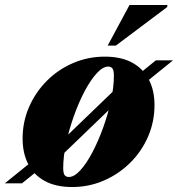

<svg xmlns="http://www.w3.org/2000/svg" viewBox="-68 -738 717 773"><path d="M354 -510Q420 -510 464.2 -485.8Q508.5 -461.5 531.2 -417.8Q554 -374 554 -315Q554 -247.5 528 -187.8Q502 -128 456 -82.5Q410 -37 350 -11Q290 15 222.5 15Q157 15 112.5 -9.2Q68 -33.5 45.5 -77.5Q23 -121.5 23 -180Q23 -247.5 49 -307.2Q75 -367 120.8 -412.8Q166.5 -458.5 226.5 -484.2Q286.5 -510 354 -510ZM209.5 -25.5Q231 -25.5 255.8 -52.8Q280.5 -80 304.2 -125.2Q328 -170.5 347.5 -224.8Q367 -279 378.8 -333.5Q390.5 -388 390.5 -433Q390.5 -455 384.5 -462.5Q378.5 -470 367.5 -470Q346 -470 321 -442.5Q296 -415 272.2 -369.8Q248.5 -324.5 229.2 -270.2Q210 -216 198.2 -161.8Q186.5 -107.5 186.5 -62Q186.5 -40.5 192.2 -33Q198 -25.5 209.5 -25.5ZM559.5 -495H628.5L498 -389.5L452.5 -374.5L153 -86L102 -65.5L20.5 0H-48.5L82 -105.5L128 -120.5L427.5 -409L478.5 -429.5ZM365.5 -554.5 453.5 -718H606L605 -709.5L398.5 -554.5Z"/></svg>

Font: Newsreader 60pt ExtraBold
Style: Italic
Weight: 800
Italic angle: -17°
Designer: Hugues Gentile
Foundry: Production Type
Version: Version 1.003